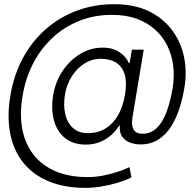

<svg xmlns="http://www.w3.org/2000/svg" viewBox="-20 -720 945 932"><path d="M394.5 191.9Q293 191.9 217.3 160.6Q141.6 129.4 94 70.8Q46.4 12.2 29.8 -70.6Q13.2 -153.3 30.3 -255.4Q46.9 -356 90.8 -437.5Q134.8 -519 201.7 -577.9Q268.6 -636.7 353 -668.2Q437.5 -699.7 535.2 -699.7Q630.4 -699.7 700.2 -666.5Q770 -633.3 813.5 -576.2Q856.9 -519 872.8 -446Q888.7 -373 875 -293.5Q866.7 -243.2 851.1 -194.1Q835.4 -145 810.3 -105.5Q785.2 -65.9 748.5 -42.5Q711.9 -19 661.6 -19Q635.7 -19 611.8 -27.6Q587.9 -36.1 573.5 -56.2Q559.1 -76.2 561.5 -109.9H558.1Q543 -85 519.3 -64Q495.6 -43 464.8 -30.5Q434.1 -18.1 396.5 -18.1Q334.5 -18.1 295.4 -50Q256.3 -82 241.7 -136.5Q227.1 -190.9 238.3 -258.8Q249 -323.7 284.2 -376Q319.3 -428.2 369.9 -458.5Q420.4 -488.8 477.5 -488.8Q528.3 -488.8 560.8 -466.3Q593.3 -443.8 605 -414.6H609.4L620.1 -479H677.7L623 -149.9Q616.7 -112.3 628.2 -91.6Q639.6 -70.8 671.4 -70.8Q710 -70.8 738.3 -96.2Q766.6 -121.6 786.4 -171.4Q806.2 -221.2 818.4 -294.4Q827.1 -350.1 820.6 -401.9Q814 -453.6 792 -498.3Q770 -543 732.4 -576.7Q694.8 -610.4 642.8 -629.2Q590.8 -647.9 523.4 -647.9Q440.4 -647.9 367.9 -619.9Q295.4 -591.8 238 -539.6Q180.7 -487.3 142.3 -414.8Q104 -342.3 89.4 -253.4Q74.2 -164.1 88.6 -91.6Q103 -19 144 32.5Q185.1 84 251 111.8Q316.9 139.6 404.8 139.6Q443.8 139.6 482.9 131.8Q522 124 554.9 112.8Q587.9 101.6 608.4 91.3L618.2 141.1Q590.3 155.3 552.5 166.7Q514.6 178.2 473.6 185.1Q432.6 191.9 394.5 191.9ZM407.2 -73.7Q455.6 -73.7 492.2 -96.2Q528.8 -118.7 553 -160.6Q577.1 -202.6 586.9 -261.2Q596.7 -320.8 585 -359.1Q573.2 -397.5 543.5 -416Q513.7 -434.6 468.8 -434.6Q425.8 -434.6 388.9 -410.9Q352.1 -387.2 327.6 -347.9Q303.2 -308.6 295.4 -261.2Q287.1 -211.4 296.1 -168.7Q305.2 -126 332.8 -99.9Q360.4 -73.7 407.2 -73.7Z"/></svg>

Font: Inter Tight Light
Style: Italic
Weight: 300
Italic angle: -9.39999°
Designer: Rasmus Andersson
Foundry: rsms
Version: Version 3.004